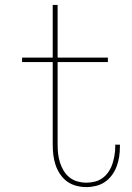

<svg xmlns="http://www.w3.org/2000/svg" viewBox="-20 -755 540 783"><path d="M332 8Q311 8 290.5 2.5Q270 -3 253.5 -15Q237 -27 225 -45Q213 -63 206.5 -82.5Q200 -102 197.5 -123Q195 -144 195 -165V-502H70V-520H195V-735H215V-520H420V-502H215V-165Q215 -147 217 -128.5Q219 -110 224.5 -92.5Q230 -75 239.5 -59Q249 -43 263.5 -31.5Q278 -20 296 -15Q314 -10 332 -10Q350 -10 367.5 -14.5Q385 -19 399 -29.5Q413 -40 423 -55Q433 -70 438.5 -87Q444 -104 447 -121.5Q450 -139 450 -157V-165H469V-156Q469 -136 466 -116Q463 -96 456 -77Q449 -58 437 -41.5Q425 -25 408.5 -13.5Q392 -2 372 3Q352 8 332 8Z"/></svg>

Font: Iosevka SS18 Thin
Style: Regular
Weight: 100
Monospace: yes
Designer: Belleve Invis
Foundry: Belleve Invis
Version: Version 25.1.1; ttfautohint (v1.8.4)